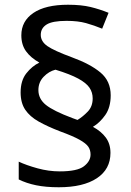

<svg xmlns="http://www.w3.org/2000/svg" viewBox="-20 -785 553 810"><path d="M67 -395Q67 -445 91 -475.5Q115 -506 146 -521Q110 -541 90 -568.5Q70 -596 70 -636Q70 -696 121 -730.5Q172 -765 267 -765Q323 -765 362 -755.5Q401 -746 438 -731L411 -664Q377 -678 343 -687.5Q309 -697 261 -697Q201 -697 176.5 -681.5Q152 -666 152 -638Q152 -610 180 -590.5Q208 -571 284 -543Q361 -515 404 -479Q447 -443 447 -383Q447 -332 424 -299.5Q401 -267 372 -250Q407 -231 426.5 -204.5Q446 -178 446 -140Q446 -71 388.5 -33Q331 5 228 5Q173 5 132 -3.5Q91 -12 59 -28V-103Q91 -88 138 -75Q185 -62 232 -62Q306 -62 334 -83.5Q362 -105 362 -133Q362 -152 352.5 -166Q343 -180 315.5 -195.5Q288 -211 233 -231Q181 -251 143.5 -272Q106 -293 86.5 -322Q67 -351 67 -395ZM142 -405Q142 -368 173.5 -342.5Q205 -317 285 -287L307 -279Q330 -293 350.5 -314.5Q371 -336 371 -370Q371 -395 357.5 -415Q344 -435 310 -453.5Q276 -472 214 -491Q186 -484 164 -461Q142 -438 142 -405Z"/></svg>

Font: Noto Sans Tagalog
Style: Regular
Weight: 400
Designer: Monotype Design Team
Foundry: Monotype Imaging Inc.
Version: Version 2.001; ttfautohint (v1.8.4.7-5d5b)